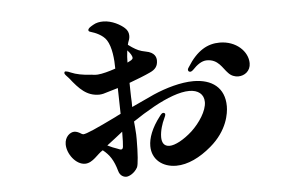

<svg xmlns="http://www.w3.org/2000/svg" viewBox="-45 -597 1089 696"><g transform="rotate(-5 500.0 -249.0)"><path d="M660 -289C614 -289 559 -273 513 -253L431 -215C431 -227 431 -239 430 -252C430 -263 429 -283 429 -303C459 -314 487 -325 506 -334C526 -343 535 -355 535 -375C535 -386 531 -405 497 -411C476 -415 466 -420 449 -431C444 -435 439 -438 435 -441L437 -449C440 -456 443 -464 443 -473C443 -483 440 -493 430 -502C416 -515 385 -533 353 -533C340 -533 328 -531 316 -524C302 -516 297 -512 297 -506C297 -502 300 -501 306 -499C320 -495 348 -484 361 -464C378 -438 382 -392 382 -359C359 -351 333 -344 317 -343C305 -342 295 -345 288 -345C265 -346 238 -351 220 -359C213 -362 208 -364 205 -364C201 -365 198 -365 197 -361C197 -360 197 -359 197 -357C198 -354 204 -347 212 -339C245 -297 271 -270 316 -270C321 -270 326 -271 331 -272L385 -288C386 -258 386 -225 387 -194C377 -189 370 -186 367 -184C295 -149 257 -132 246 -132C244 -132 243 -133 240 -134C231 -140 222 -144 214 -144C199 -144 179 -129 179 -101C179 -66 210 -25 243 -25C272 -25 291 -57 311 -68C335 -49 349 -28 360 11C365 30 379 35 388 35C398 35 418 25 429 5C434 -4 437 -47 437 -97C437 -106 437 -121 435 -140C434 -147 434 -154 433 -162C458 -179 484 -195 511 -210C560 -237 607 -255 642 -255C674 -255 695 -239 695 -210C695 -178 667 -136 637 -108C606 -80 574 -63 554 -63C533 -63 526 -78 526 -97C526 -121 536 -149 542 -161C547 -171 548 -175 548 -179C548 -182 544 -184 541 -184C537 -184 533 -180 528 -173C497 -133 484 -97 484 -68C484 -19 522 11 572 11C614 11 659 -11 700 -46C764 -100 773 -162 773 -188C773 -256 727 -289 660 -289ZM431 -421C441 -411 448 -399 448 -393C448 -386 440 -383 432 -379C431 -378 430 -378 428 -377C428 -390 429 -406 431 -421ZM767 -420C723 -420 684 -399 648 -341C646 -338 644 -335 644 -332C644 -327 647 -324 652 -324C655 -324 659 -326 664 -331C678 -346 696 -360 715 -360C757 -360 769 -327 788 -308C798 -297 811 -292 824 -292C847 -292 869 -308 869 -336C869 -379 827 -420 767 -420ZM385 -74C384 -67 381 -65 377 -65C375 -65 372 -66 365 -69C355 -72 341 -78 329 -84C349 -99 368 -114 387 -129C387 -102 386 -81 385 -74Z"/></g></svg>

Font: Shippori Mincho OTF
Style: Bold
Weight: 800
Designer: FONTDASU
Foundry: FONTDASU / Google Inc. / but / Adobe
Version: Version 3.300;hotconv 1.0.109;makeotfexe 2.5.65596